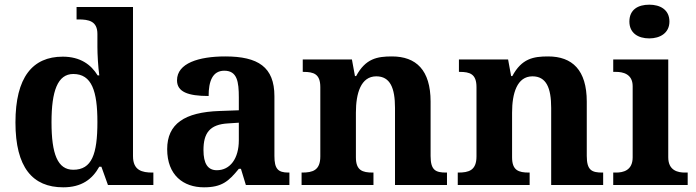

<svg xmlns="http://www.w3.org/2000/svg" viewBox="-20 -790 2974 820"><path d="M250 10C328 10 374 -24 404 -78H413L441 0H635V-53H631C587 -53 548 -62 548 -123V-760H307V-707H315C359 -707 396 -700 396 -645V-590C396 -558 399 -505 404 -468H397C369 -514 323 -548 248 -548C119 -548 46 -460 46 -267C46 -75 119 10 250 10ZM293 -65C226 -65 200 -132 200 -268C200 -401 226 -474 293 -474C372 -474 396 -401 396 -269C396 -131 372 -65 293 -65Z M851 10C927 10 956 -15 1000 -69H1009L1030 0H1216V-53H1212C1167 -53 1152 -69 1152 -124V-379C1152 -504 1082 -549 942 -549C829 -549 736 -520 736 -447C736 -398 782 -380 871 -380C871 -442 887 -488 938 -488C993 -488 1000 -441 1000 -374V-319L918 -316C768 -311 694 -261 694 -153C694 -42 763 10 851 10ZM906 -63C867 -63 849 -92 849 -149C849 -221 875 -259 955 -263L1000 -266V-191C1000 -113 963 -63 906 -63Z M1268 0H1575V-53H1572C1528 -53 1500 -62 1500 -118V-309C1500 -391 1521 -464 1587 -464C1646 -464 1667 -415 1667 -329V0H1889V-53H1886C1841 -53 1819 -62 1819 -124V-356C1819 -491 1757 -549 1654 -549C1591 -549 1541 -540 1501 -465H1496L1483 -536H1273V-483H1276C1320 -483 1348 -474 1348 -418V-122C1348 -62 1315 -53 1270 -53H1268Z M1935 0H2242V-53H2239C2195 -53 2167 -62 2167 -118V-309C2167 -391 2188 -464 2254 -464C2313 -464 2334 -415 2334 -329V0H2556V-53H2553C2508 -53 2486 -62 2486 -124V-356C2486 -491 2424 -549 2321 -549C2258 -549 2208 -540 2168 -465H2163L2150 -536H1940V-483H1943C1987 -483 2015 -474 2015 -418V-122C2015 -62 1982 -53 1937 -53H1935Z M2753 -626C2799 -626 2839 -649 2839 -698C2839 -749 2799 -770 2753 -770C2705 -770 2668 -749 2668 -698C2668 -649 2705 -626 2753 -626ZM2599 0H2917V-53H2905C2876 -53 2834 -61 2834 -118V-536H2599V-483H2611C2639 -483 2682 -475 2682 -422V-118C2682 -61 2640 -53 2611 -53H2599Z"/></svg>

Font: Noto Serif NP Hmong
Style: Bold
Weight: 700
Designer: Dalton Maag Ltd
Foundry: Dalton Maag Ltd
Version: Version 1.001